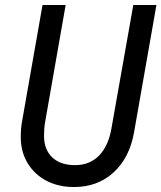

<svg xmlns="http://www.w3.org/2000/svg" viewBox="-20 -736 649 772"><path d="M277.5 16Q214.5 16 166.2 -9.5Q118 -35 90.8 -80.5Q63.5 -126 63.5 -185Q63.5 -202 64.8 -217.8Q66 -233.5 69 -249.5L151 -716H244L161 -243Q159 -232 158 -218.2Q157 -204.5 157 -190Q157 -134.5 190 -103.2Q223 -72 282 -72Q340 -72 377.8 -110Q415.5 -148 428 -219L516 -716H609L519 -204Q501 -101.5 436.8 -42.8Q372.5 16 277.5 16Z"/></svg>

Font: Google Sans Code
Style: Italic
Weight: 400
Italic angle: -10°
Monospace: yes
Designer: Google Sans Code Authors
Foundry: Google LLC
Version: Version 6.000